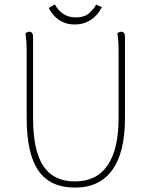

<svg xmlns="http://www.w3.org/2000/svg" viewBox="-20 -839 682 871"><path d="M547 -673V-304Q547 -148 489.5 -68Q432 12 320 12Q208 12 154.5 -64.5Q101 -141 101 -304V-600Q101 -630 99.5 -652.5Q98 -675 95 -687Q98 -690 102 -692.5Q106 -695 113 -695Q121 -695 125.5 -689.5Q130 -684 130 -673V-304Q130 -156 176.5 -86Q223 -16 320 -16Q418 -16 468 -89Q518 -162 518 -304V-600Q518 -630 516.5 -652.5Q515 -675 512 -687Q515 -690 519 -692.5Q523 -695 530 -695Q538 -695 542.5 -689.5Q547 -684 547 -673ZM442 -807Q431 -784 413 -766Q395 -748 371.5 -738Q348 -728 319 -728Q289 -728 266 -738.5Q243 -749 227 -766Q211 -783 201 -803Q208 -807 215 -811Q222 -815 229 -819Q242 -794 265.5 -777Q289 -760 325 -760Q362 -760 383.5 -778.5Q405 -797 416 -818Q423 -815 429 -812.5Q435 -810 442 -807Z"/></svg>

Font: Arima Thin
Style: Regular
Weight: 100
Designer: Joana Correia and Natanael Gama
Foundry: NDISCOVER
Version: Version 1.101;gftools[0.9.23]